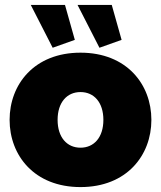

<svg xmlns="http://www.w3.org/2000/svg" viewBox="-20 -750 654 780"><path d="M384 -556 474 -588 434 -730H295ZM194 -556 284 -588 244 -730H105ZM307 10C495 10 595 -119 595 -263C595 -407 495 -536 307 -536C119 -536 19 -407 19 -263C19 -119 119 10 307 10ZM214 -263C214 -334 252 -376 307 -376C362 -376 400 -334 400 -263C400 -192 362 -150 307 -150C252 -150 214 -192 214 -263Z"/></svg>

Font: Raleway Black
Style: Regular
Weight: 900
Designer: Matt McInerney, Pablo Impallari, Rodrigo Fuenzalida
Foundry: Matt McInerney, Pablo Impallari, Rodrigo Fuenzalida
Version: Version 3.000g; ttfautohint (v1.5) -l 8 -r 28 -G 28 -x 14 -D